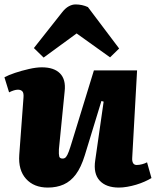

<svg xmlns="http://www.w3.org/2000/svg" viewBox="-22 -833 704 867"><path d="M-2 -484Q16 -494 46 -504Q76 -514 109 -521.5Q142 -529 167 -529Q222 -529 249 -501.5Q276 -474 270 -421L244 -159Q243 -136 245.5 -126.5Q248 -117 261 -117Q270 -117 276 -124Q282 -131 288.5 -148.5Q295 -166 304 -196L402 -515H597L575 -120Q574 -105 579 -96.5Q584 -88 595 -88Q607 -88 620 -91.5Q633 -95 642 -100L662 -29Q649 -21 631 -13Q613 -5 593 1Q573 7 552.5 10.5Q532 14 515 14Q457 14 428 -17.5Q399 -49 408 -109L446 -374L436 -377L361 -132Q344 -77 320.5 -45.5Q297 -14 265.5 0Q234 14 194 14Q131 14 95.5 -25.5Q60 -65 65 -134L84 -391Q86 -413 79 -420.5Q72 -428 59 -428Q51 -428 41 -425Q31 -422 19 -416ZM516 -614 475 -574 324 -682 175 -573 131 -616 259 -778Q273 -796 288.5 -804.5Q304 -813 319 -813Q334 -813 348 -810Q362 -807 375 -801Z"/></svg>

Font: Literata ExtraBold
Style: Italic
Weight: 800
Italic angle: -2°
Designer: Latin by Veronika Burian and Jose Scaglione. Greek by Irene Vlachou. Cyrillic by Vera Evstafieva
Foundry: TypeTogether
Version: Version 3.002